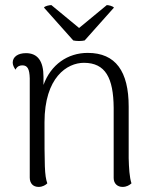

<svg xmlns="http://www.w3.org/2000/svg" viewBox="-20 -725 609 755"><path d="M313 -566 428 -695C424 -701 407 -705 400 -705L291 -615L182 -705C174 -705 155 -701 153 -695L268 -566C280 -563 301 -563 313 -566ZM486 -103V-306C486 -444 435 -517 325 -517C246 -517 180 -471 151 -391V-423C151 -485 128 -516 82 -516C50 -516 30 -501 30 -479C30 -470 34 -461 41 -451C48 -466 60 -468 68 -468C88 -468 96 -454 97 -417V-27C97 -4 110 10 132 10C148 10 160 2 166 -4C155 -36 155 -71 155 -244C155 -421 244 -478 310 -478C395 -478 426 -418 427 -301V-25C427 -3 442 10 462 10C478 10 489 3 497 -4C489 -28 487 -66 486 -103Z"/></svg>

Font: Arima Koshi Light
Style: Regular
Weight: 300
Designer: Joana Correia and Natanael Gama
Foundry: NDISCOVER
Version: Version 1.019;PS 001.019;hotconv 1.0.88;makeotf.lib2.5.64775